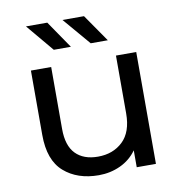

<svg xmlns="http://www.w3.org/2000/svg" viewBox="-83 -813 842 896"><g transform="rotate(-10 338.5 -365.5)"><path d="M314 6Q213 6 149.5 -49.5Q86 -105 86 -225V-530H182V-236Q182 -157 219.5 -118.5Q257 -80 325 -80Q397 -80 443 -124Q489 -168 489 -256V-530H585V0H494V-80Q464 -38 416.5 -16Q369 6 314 6ZM289 -607H208L99 -737H200ZM464 -607H383L272 -737H374Z"/></g></svg>

Font: Argentum Novus
Style: Regular
Weight: 400
Designer: Julieta Ulanovsky
Foundry: Julieta Ulanovsky
Version: Version 7.20;July 27, 2021;FontCreator 13.0.0.2683 64-bit